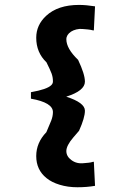

<svg xmlns="http://www.w3.org/2000/svg" viewBox="-20 -726 541 797"><path d="M374.5 45.4Q340.8 51.3 301.3 51.3Q261.7 51.3 228 41Q194.3 30.8 172.9 13.2Q130.4 -21 130.4 -78.1Q130.4 -133.8 172.4 -177.2Q185.5 -207 192.6 -225.3Q199.7 -243.7 199.7 -260.7Q199.7 -300.3 108.4 -316.4V-343.3Q174.8 -355 192.4 -372.1Q199.7 -378.9 199.7 -387.7Q199.7 -396.5 198.5 -404.1Q197.3 -411.6 194.3 -420.4Q188.5 -436 172.9 -467.3Q130.4 -507.8 130.4 -569.3Q130.4 -622.1 171.4 -660.2Q220.2 -705.6 308.1 -705.6Q336.9 -705.6 374.5 -699.7L369.6 -600.6L367.7 -599.6Q354 -603 344 -603.8Q334 -604.5 321.8 -605.7Q309.6 -606.9 296.9 -603.8Q284.2 -600.6 274.9 -594.7Q255.4 -581.5 255.4 -563Q255.4 -524.4 304.2 -477.5Q332.5 -418 332.5 -387.2Q332.5 -349.1 254.9 -324.7Q332.5 -299.8 332.5 -266.6Q332.5 -237.3 308.1 -183.1L284.2 -155.3Q255.4 -121.6 255.4 -99.1Q255.4 -76.7 276.4 -61.5Q298.3 -44.9 329.1 -48.8Q338.9 -49.8 347.9 -50.5Q356.9 -51.3 367.7 -54.7L369.6 -53.7Z"/></svg>

Font: HammersmithOne
Style: Regular
Weight: 400
Designer: Nicole Fally
Foundry: Nicole Fally
Version: Version 1.003